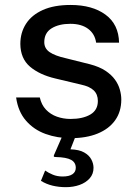

<svg xmlns="http://www.w3.org/2000/svg" viewBox="-20 -547 552 774"><path d="M245.5 207.5Q217.5 207.5 192.2 201.5Q167 195.5 145 182L162 140.5Q175.5 150 193 157.2Q210.5 164.5 232.5 164.5Q259 164.5 272.2 155.2Q285.5 146 285.5 129.5Q285.5 108 266.8 97.5Q248 87 204.5 86Q199 86 197.5 84.5Q196 83 197.5 78.5L234 -5H287.5L264 55Q299 56 319.2 67.5Q339.5 79 348.2 95.8Q357 112.5 357 129.5Q357 154.5 341.5 172Q326 189.5 300.8 198.5Q275.5 207.5 245.5 207.5ZM265 10Q211 10 163.8 -7Q116.5 -24 84.8 -60.5Q53 -97 45 -154H140.5Q147 -124.5 165.2 -105.2Q183.5 -86 209.2 -76.8Q235 -67.5 264.5 -67.5Q313.5 -67.5 344 -85.2Q374.5 -103 374.5 -140Q374.5 -166.5 358 -182.5Q341.5 -198.5 306.5 -206L203.5 -230.5Q139.5 -245.5 101 -278.2Q62.5 -311 62 -370Q62 -415.5 84.8 -451Q107.5 -486.5 152.8 -506.8Q198 -527 264.5 -527Q352 -527 405.2 -488Q458.5 -449 460 -375H367.5Q362.5 -410.5 335.2 -430.8Q308 -451 263.5 -451Q217.5 -451 188 -432.8Q158.5 -414.5 158.5 -377Q158.5 -351.5 180.2 -336.8Q202 -322 244.5 -312.5L342.5 -288Q380.5 -278 405 -261.8Q429.5 -245.5 443.5 -226Q457.5 -206.5 463.2 -185.5Q469 -164.5 469 -146Q469 -97 444.2 -62.2Q419.5 -27.5 374 -8.8Q328.5 10 265 10Z"/></svg>

Font: Public Sans Thin Medium
Style: Regular
Weight: 500
Version: Version 2.001